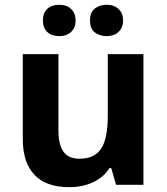

<svg xmlns="http://www.w3.org/2000/svg" viewBox="-20 -772 697 802"><path d="M269 9.8Q172.9 9.8 124 -41.7Q75.2 -93.3 75.2 -189.9V-545.9H224.1V-227.1Q224.1 -168 245.1 -138.4Q266.1 -108.9 312 -108.9Q374.5 -108.9 402.3 -150.6Q430.2 -192.4 430.2 -289.1V-545.9H579.1V0H464.8L444.8 -69.8H437Q413.1 -31.7 369.1 -11Q325.2 9.8 269 9.8ZM375.7 -637Q356 -652.8 356 -686.5Q356 -720.2 375.7 -736.1Q395.5 -752 426 -752Q456.5 -752 475.3 -734.4Q494.1 -716.8 494.1 -686.5Q494.1 -656.2 475.1 -638.7Q456.1 -621.1 425.8 -621.1Q395.5 -621.1 375.7 -637ZM177.5 -638.2Q159.2 -655.3 159.2 -686.5Q159.2 -717.8 177.5 -734.9Q195.8 -752 227.5 -752Q259.3 -752 277.6 -733.9Q295.9 -715.8 295.9 -686.3Q295.9 -656.7 277.3 -638.9Q258.8 -621.1 227.3 -621.1Q195.8 -621.1 177.5 -638.2Z"/></svg>

Font: NotoSans-Bold
Style: Bold
Weight: 700
Designer: Monotype Design team
Foundry: Monotype Imaging Inc.
Version: Version 1.04